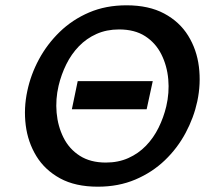

<svg xmlns="http://www.w3.org/2000/svg" viewBox="-20 -691 797 724"><path d="M349 13Q264 13 206.5 -18.5Q149 -50 117 -102.5Q85 -155 77 -219Q69 -283 83 -348Q96 -410 127 -467.5Q158 -525 205.5 -571Q253 -617 316 -644Q379 -671 457 -671Q541 -671 599 -640Q657 -609 689.5 -556.5Q722 -504 730 -439.5Q738 -375 724 -309Q711 -248 680 -190Q649 -132 601.5 -86.5Q554 -41 490.5 -14Q427 13 349 13ZM379 -78Q426 -78 464 -95Q502 -112 530.5 -141.5Q559 -171 578 -209.5Q597 -248 607 -290Q619 -341 614.5 -392Q610 -443 588.5 -486Q567 -529 527.5 -554.5Q488 -580 429 -580Q382 -580 344 -563Q306 -546 277.5 -516.5Q249 -487 230 -448.5Q211 -410 201 -368Q189 -317 193.5 -266Q198 -215 219.5 -172Q241 -129 281 -103.5Q321 -78 379 -78ZM251 -279 273 -385H556L533 -279Z"/></svg>

Font: Ysabeau
Style: Bold Italic
Weight: 700
Italic angle: -12°
Designer: Christian Thalmann (Catharsis Fonts)
Version: Version 2.002